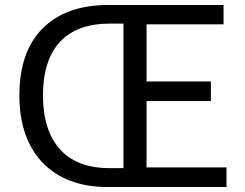

<svg xmlns="http://www.w3.org/2000/svg" viewBox="-20 -753 987 773"><path d="M413 0Q329 0 263.5 -25Q198 -50 152 -97.5Q106 -145 82 -213.5Q58 -282 58 -369Q58 -545 152 -639Q246 -733 417 -733H880V-655H570V-425H829V-346H570V-79H892V0ZM477 -76V-658H423Q289 -658 221 -584Q153 -510 153 -369Q153 -229 221 -152.5Q289 -76 423 -76Z"/></svg>

Font: SpoqaHanSans-Regular
Style: Regular
Weight: 400
Designer: [Spoqa Han Sans] Dong-huui Kim \uAE40 \uB3D9 \uD718  Younghwa Kang \uAC15 \uC601 \uD654  [Noto Sans] Ryoko NISHIZUKA \u8
Foundry: Spoqa (http://www.spoqa-han-sans.com)
Version: Version 2.000